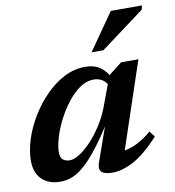

<svg xmlns="http://www.w3.org/2000/svg" viewBox="-79 -761 769 844"><g transform="rotate(-10 305.0 -339.0)"><path d="M304.5 -42 363 -208H367Q324 -140 289.8 -97Q255.5 -54 227.2 -30.2Q199 -6.5 173.8 2.5Q148.5 11.5 123.5 11.5Q91 11.5 65.8 -0.8Q40.5 -13 25.8 -38Q11 -63 11 -101Q11 -145.5 27 -195.8Q43 -246 72 -294Q101 -342 139.5 -381.2Q178 -420.5 223.2 -443.8Q268.5 -467 317 -467Q357.5 -467 384.5 -448.2Q411.5 -429.5 429.5 -390L411 -358.5Q402 -381.5 385 -393.5Q368 -405.5 343.5 -405.5Q312 -405.5 282.2 -384.8Q252.5 -364 226.2 -330.2Q200 -296.5 180.2 -257.2Q160.5 -218 149.5 -181Q138.5 -144 138.5 -117Q138.5 -94.5 149.5 -84.2Q160.5 -74 181 -74Q199.5 -74 225 -90.2Q250.5 -106.5 277.2 -135Q304 -163.5 327.5 -200.2Q351 -237 366.5 -277.5L416.5 -412L476.5 -459H554L412.5 -36.5L391.5 -72.5Q415 -71.5 440 -77.8Q465 -84 491.5 -98.8Q518 -113.5 546.5 -137.5L566.5 -112Q503.5 -43.5 451.8 -15.8Q400 12 357 12Q320.5 12 307.5 -0.8Q294.5 -13.5 304.5 -42ZM356.5 -525 471.5 -689.5H610.5L606 -671L409.5 -525Z"/></g></svg>

Font: Newsreader SemiBold
Style: Italic
Weight: 600
Italic angle: -17°
Designer: Hugues Gentile
Foundry: Production Type
Version: Version 1.003